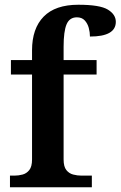

<svg xmlns="http://www.w3.org/2000/svg" viewBox="-20 -789 508 809"><path d="M22 0V-49H41Q58 -49 75 -53.5Q92 -58 103.5 -72.5Q115 -87 115 -117V-475H26V-536H115V-577Q115 -669 164 -719Q213 -769 310 -769Q401 -769 434.5 -748.5Q468 -728 468 -697Q468 -635 359 -635Q359 -653 354 -671.5Q349 -690 337 -703Q325 -716 304 -716Q273 -716 260.5 -686.5Q248 -657 248 -592V-536H387V-475H248V-117Q248 -87 259.5 -72.5Q271 -58 288.5 -53.5Q306 -49 323 -49H367V0Z"/></svg>

Font: Noto Serif Tibetan SemiBold
Style: Regular
Weight: 600
Designer: Monotype Design Team
Foundry: Monotype Imaging Inc.
Version: Version 2.103; ttfautohint (v1.8.4.7-5d5b)